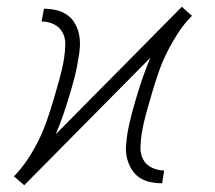

<svg xmlns="http://www.w3.org/2000/svg" viewBox="-20 -546 640 572"><path d="M52 6 48 2Q48 2 48 2Q48 2 48 2L36 -8L21 -21H22Q45 -45 63.5 -73Q82 -101 96 -130Q110 -159 120.5 -189.5Q131 -220 140 -250.5Q149 -281 157.5 -311.5Q166 -342 171 -373Q174 -393 174.5 -413Q175 -433 166.5 -449Q158 -465 141 -473.5Q124 -482 104 -482L111 -520Q129 -520 147 -516Q165 -512 179.5 -502Q194 -492 203 -476.5Q212 -461 215.5 -443.5Q219 -426 218 -407Q217 -388 213 -369Q209 -341 201.5 -313Q194 -285 185.5 -257Q177 -229 167.5 -201.5Q158 -174 146 -146L522 -526L526 -522Q526 -522 526 -522Q526 -522 526 -522L537 -512L552 -499Q528 -475 510 -447Q492 -419 477.5 -390Q463 -361 452.5 -330.5Q442 -300 433 -269.5Q424 -239 415.5 -208.5Q407 -178 402 -147Q399 -127 398.5 -107Q398 -87 406.5 -71Q415 -55 432.5 -46.5Q450 -38 469 -38L463 0Q444 0 426 -4Q408 -8 394 -18Q380 -28 371 -43.5Q362 -59 358 -76.5Q354 -94 355.5 -113Q357 -132 360 -151Q365 -179 372.5 -207Q380 -235 388.5 -263Q397 -291 406.5 -318.5Q416 -346 428 -374Z"/></svg>

Font: Iosevka SS04 XLt Ex
Style: Italic
Weight: 200
Width: 7
Italic angle: -9°
Monospace: yes
Designer: Belleve Invis
Foundry: Belleve Invis
Version: Version 19.0.0; ttfautohint (v1.8.4)